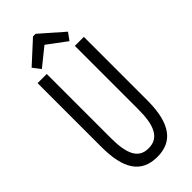

<svg xmlns="http://www.w3.org/2000/svg" viewBox="-257 -834 889 889"><g transform="rotate(-45 187.5 -390.0)"><path d="M98 -655 186 -726 280 -656 306 -692 193 -791H176L69 -693ZM189 11C286 11 341 -52 341 -208V-623H282V-207C282 -107 259 -46 189 -46C121 -45 98 -102 98 -204V-623H38V-205C38 -64 82 11 189 11Z"/></g></svg>

Font: Inconsolata Condensed
Style: Regular
Weight: 400
Width: 3
Monospace: yes
Designer: Raph Levien, Cyreal, Brenton Simpson
Foundry: Raph Levien, Cyreal, Google
Version: Version 3.100